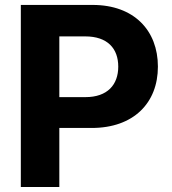

<svg xmlns="http://www.w3.org/2000/svg" viewBox="-20 -747 688 767"><path d="M63.2 0H217V-235.8H346.2C513.5 -235.8 610.8 -335.6 610.8 -480.8C610.8 -625.4 515.3 -727.3 350.1 -727.3H63.2ZM217 -359V-601.6H320.7C409.4 -601.6 452.4 -553.3 452.4 -480.8C452.4 -408.7 409.4 -359 321.4 -359Z"/></svg>

Font: Margiela Sans
Style: Bold
Weight: 700
Designer: Stefan Endress, Andreas Faust
Version: Version 1.100;FEAKit 1.0